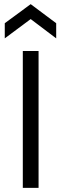

<svg xmlns="http://www.w3.org/2000/svg" viewBox="-20 -906 296 926"><path d="M90 0V-660H166V0ZM3 -721V-794L128 -886L251 -794V-721L128 -814Z"/></svg>

Font: Bricolage Grotesque 96pt ExtraBold Light
Style: Regular
Weight: 300
Version: Version 1.001;gftools[0.9.33.dev8+g029e19f]